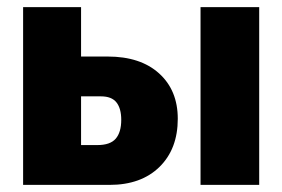

<svg xmlns="http://www.w3.org/2000/svg" viewBox="-20 -520 793 540"><path d="M45 -500H208V-112H254Q290 -112 305.5 -130Q321 -148 321 -183Q321 -215 307.5 -232Q294 -249 264 -249H89V-361H283Q375 -361 427.5 -313.5Q480 -266 480 -186Q480 -101 428.5 -50.5Q377 0 288 0H45ZM544 -500H709V0H544Z"/></svg>

Font: Moderustic
Style: Bold
Weight: 700
Designer: Tural Alisoy
Foundry: TAFT Foundry
Version: Version 2.120